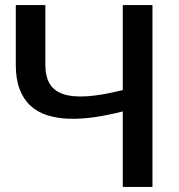

<svg xmlns="http://www.w3.org/2000/svg" viewBox="-20 -740 709 760"><path d="M583.5 -720V0H466V-299Q408 -284 354 -276.2Q300 -268.5 253 -270Q206 -271.5 167.2 -283.8Q128.5 -296 100.8 -321.5Q73 -347 57.8 -386.8Q42.5 -426.5 42.5 -483.5V-720H159.5V-483.5Q159.5 -438 176.5 -409Q193.5 -380 230.5 -367.5Q267.5 -355 325.8 -359Q384 -363 466 -383.5V-720Z"/></svg>

Font: Lato SemiBold
Style: Regular
Weight: 600
Designer: Lukasz Dziedzic with Adam Twardoch and Botio Nikoltchev
Foundry: tyPoland Lukasz Dziedzic
Version: Version 2.015; 2015-08-06; http://www.latofonts.com/